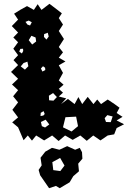

<svg xmlns="http://www.w3.org/2000/svg" viewBox="-20 -732 672 1009"><path d="M75 -63 44 -89 75 -115 45 -155 75 -194 49 -226 75 -258 43 -288 75 -318 38 -354 75 -390 51 -416 75 -442 50 -476 75 -510 50 -535 75 -561 42 -595 75 -629 54 -660 86 -680 122 -700 158 -680 178 -710 198 -680 240 -712 282 -680 305 -662 289 -637 311 -603 289 -569 316 -527 289 -485 311 -457 289 -429 324 -409 289 -389 311 -349 289 -309 314 -287 289 -265 311 -245 289 -225 328 -215 301 -185 337 -212 372 -185 392 -222 412 -185 441 -223 471 -185 491 -209 511 -185 546 -209 582 -185 608 -166 593 -138 624 -118 593 -99 632 -79 593 -59 580 -26 546 -20 508 6 470 -20 436 8 402 -20 362 3 322 -20 288 9 254 -20 212 6 170 -20 148 7 126 -20 104 5ZM131 -624 114 -617 124 -603 138 -598 147 -615ZM231 -560 212 -553 211 -538 224 -524 236 -540ZM167 -535 145 -544 131 -521 149 -498 170 -514ZM101 -476 87 -475 81 -461 95 -451 102 -464ZM124 -408 104 -401 89 -383 111 -366 129 -384ZM217 -376 206 -384 195 -372 203 -356 218 -364ZM279 -222 259 -243 237 -229 238 -205 261 -203ZM215 -133 209 -148 194 -139 193 -122 208 -125ZM572 -120 544 -127 530 -111 537 -91 562 -90ZM380 -119 324 -116 311 -63 356 -41 390 -69ZM220 -103 195 -91 200 -69 217 -62 239 -78ZM191 189 183 161 199 137 193 97 218 65 253 45 292 55 333 36 375 55 399 45 411 68 413 102 391 128 395 168 365 194 346 226 314 245 294 257 274 245 238 257ZM296 98 255 120 260 162 297 167 319 138Z"/></svg>

Font: Rubik Gemstones
Style: Regular
Weight: 400
Designer: Hubert and Fischer, NaN
Foundry: Hubert and Fischer, NaN
Version: Version 2.200